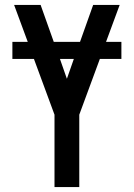

<svg xmlns="http://www.w3.org/2000/svg" viewBox="-20 -755 540 775"><path d="M200 0V-292L117 -517H30V-586H92L37 -735H144L197 -586H303L356 -735H463L408 -586H470V-517H383L300 -292V0ZM250 -437 278 -517H222Z"/></svg>

Font: Iosevka SS18 Semibold
Style: Regular
Weight: 600
Monospace: yes
Designer: Belleve Invis
Foundry: Belleve Invis
Version: Version 25.1.1; ttfautohint (v1.8.4)